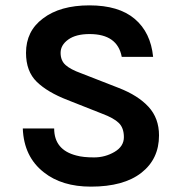

<svg xmlns="http://www.w3.org/2000/svg" viewBox="-20 -682 678 716"><path d="M65 -203H182Q182 -123 265 -102Q290 -95 331 -95Q372 -95 407 -115.5Q442 -136 442 -170.5Q442 -205 423 -223.5Q404 -242 361 -258L232 -309Q157 -338 117 -377Q77 -416 77 -485Q77 -566 140 -613Q204 -662 313.5 -662Q423 -662 482.5 -611.5Q542 -561 551 -470H434Q418 -555 314 -555Q263 -555 234.5 -534.5Q206 -514 206 -485Q206 -456 224.5 -439.5Q243 -423 282 -409L423 -354Q495 -326 534 -283.5Q573 -241 573 -177Q573 -89 507 -37.5Q441 14 319 14Q211 14 144 -39Q69 -97 65 -203Z"/></svg>

Font: Karmilla
Style: Bold
Weight: 700
Designer: Jonathan Pinhorn
Version: Version 1.000